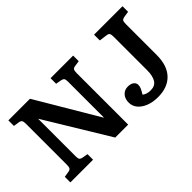

<svg xmlns="http://www.w3.org/2000/svg" viewBox="-80 -1109 1532 1532"><g transform="rotate(-45 686.0 -343.0)"><path d="M54 0V-63L103 -71Q121 -74 127.5 -84Q134 -94 134 -122V-582Q134 -607 127.5 -617Q121 -627 101 -630L54 -637V-700H298L608 -176L609 -181V-582Q609 -607 602.5 -616Q596 -625 576 -629L530 -637V-700H785V-637L737 -630Q718 -627 712 -616.5Q706 -606 706 -579V0H560L232 -540L231 -534V-118Q231 -92 237.5 -83.5Q244 -75 263 -71L310 -63V0ZM1030 14Q974 14 929.5 -3Q885 -20 859 -50.5Q833 -81 833 -121Q833 -165 857 -191Q881 -217 918 -217Q951 -217 969.5 -203Q988 -189 988 -167Q988 -151 981 -134Q974 -117 956 -88Q982 -66 1027 -66Q1076 -66 1098 -100.5Q1120 -135 1120 -201V-578Q1120 -604 1113.5 -614Q1107 -624 1087 -626L1021 -635V-700H1342V-637L1290 -629Q1273 -626 1266.5 -616.5Q1260 -607 1260 -579V-232Q1260 -112 1199.5 -49Q1139 14 1030 14Z"/></g></svg>

Font: Literata 12pt SemiBold
Style: Regular
Weight: 600
Designer: Latin by Veronika Burian and Jose Scaglione. Greek by Irene Vlachou. Cyrillic by Vera Evstafieva.
Foundry: TypeTogether
Version: Version 3.002